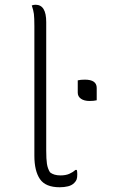

<svg xmlns="http://www.w3.org/2000/svg" viewBox="-20 -780 490 810"><path d="M125 -670Q125 -705 123 -721Q121 -737 114 -757Q122 -760 130 -760Q175 -760 175 -687V-145Q175 -109 178 -89Q181 -69 191 -53Q207 -40 235 -40Q257 -40 272 -46.5Q287 -53 298 -63H304Q305 -60 305.5 -55.5Q306 -51 306 -45Q306 -31 303.5 -23.5Q301 -16 293 -8Q283 2 267 6Q251 10 232 10Q172 10 148.5 -24.5Q125 -59 125 -123ZM388 -357Q376 -354 358 -354Q335 -354 321.5 -363.5Q308 -373 308 -389V-441Q320 -444 338 -444Q388 -444 388 -409Z"/></svg>

Font: Recursive Sn Csl St Lt
Style: Regular
Weight: 300
Version: Version 1.079;hotconv 1.0.112;makeotfexe 2.5.65598; ttfautoh